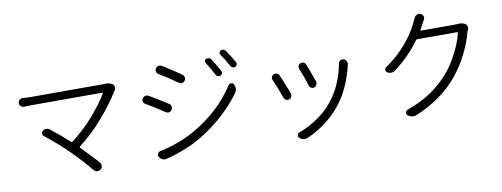

<svg xmlns="http://www.w3.org/2000/svg" viewBox="-67 -1156 4134 1580"><g transform="rotate(-10 2000.0 -366.0)"><path d="M833 -673.8Q837.9 -673.8 841.8 -673.8Q875 -673.8 896.5 -657.2Q909.2 -646.5 909.2 -628.9Q909.2 -617.2 901.4 -607.4Q901.4 -606.4 901.4 -606.4Q837.9 -503.9 745.6 -396Q653.3 -288.1 540 -201.2Q534.2 -197.3 539.1 -191.4Q629.9 -98.6 679.7 -43Q689.5 -31.2 689.5 -16.6Q689.5 2.9 674.8 14.6Q663.1 23.4 649.4 23.4Q647.5 23.4 644.5 23.4Q627 21.5 616.2 7.8Q555.7 -67.4 462.9 -161.1Q375 -249 263.7 -336.9Q252 -345.7 252 -359.4Q252 -373 262.7 -381.8Q275.4 -392.6 291.5 -392.6Q307.6 -392.6 320.3 -382.8Q394.5 -324.2 475.6 -252Q481.4 -247.1 486.3 -251Q587.9 -328.1 672.4 -424.8Q756.8 -521.5 800.8 -598.6Q801.8 -600.6 800.3 -603Q798.8 -605.5 796.9 -605.5H205.1Q177.7 -605.5 145.5 -603.5Q129.9 -602.5 118.2 -613.3Q106.4 -624 106.4 -639.6Q106.4 -656.2 118.2 -666Q128.9 -675.8 142.6 -675.8Q143.6 -675.8 145.5 -675.8Q176.8 -672.9 205.1 -672.9H808.6Q822.3 -672.9 833 -673.8Z M1678.7 -698.2Q1672.9 -707 1675.8 -717.3Q1678.7 -727.5 1688.5 -732.4Q1699.2 -736.3 1710.9 -732.9Q1722.7 -729.5 1729.5 -719.7Q1768.6 -659.2 1793.9 -612.3Q1799.8 -601.6 1795.9 -590.8Q1792 -580.1 1781.2 -575.2Q1770.5 -570.3 1759.3 -574.2Q1748 -578.1 1742.2 -588.9Q1711.9 -648.4 1678.7 -698.2ZM1808.6 -746.1Q1802.7 -754.9 1805.7 -764.6Q1808.6 -774.4 1818.4 -779.3Q1824.2 -782.2 1832 -782.2Q1835.9 -782.2 1840.8 -781.2Q1852.5 -777.3 1859.4 -767.6Q1893.6 -717.8 1925.8 -662.1Q1928.7 -655.3 1928.7 -649.4Q1928.7 -645.5 1927.7 -640.6Q1923.8 -629.9 1913.1 -625Q1902.3 -620.1 1891.6 -624Q1880.9 -627.9 1875 -637.7Q1844.7 -693.4 1808.6 -746.1ZM1279.3 -677.7Q1266.6 -685.5 1263.2 -699.7Q1259.8 -713.9 1267.6 -725.6Q1275.4 -738.3 1290 -742.2Q1294.9 -743.2 1299.8 -743.2Q1308.6 -743.2 1318.4 -738.3Q1388.7 -695.3 1473.6 -636.7Q1485.4 -627.9 1488.3 -612.8Q1491.2 -597.7 1482.4 -585Q1473.6 -572.3 1458.5 -570.3Q1443.4 -568.4 1431.6 -577.1Q1354.5 -631.8 1279.3 -677.7ZM1225.6 22.5Q1218.8 24.4 1211.9 24.4Q1201.2 24.4 1190.4 19.5Q1173.8 11.7 1164.1 -4.9Q1157.2 -17.6 1163.6 -31.7Q1169.9 -45.9 1184.6 -48.8Q1348.6 -84 1477.5 -157.2Q1704.1 -286.1 1833 -486.3Q1840.8 -498 1855 -498Q1869.1 -498 1877 -486.3Q1885.7 -470.7 1885.7 -452.1Q1885.7 -431.6 1875 -415Q1809.6 -323.2 1716.8 -239.7Q1624 -156.2 1515.6 -92.8Q1391.6 -20.5 1225.6 22.5ZM1129.9 -454.1Q1117.2 -460.9 1113.3 -474.6Q1112.3 -479.5 1112.3 -483.4Q1112.3 -493.2 1118.2 -502Q1127 -514.6 1141.6 -518.6Q1146.5 -519.5 1151.4 -519.5Q1161.1 -519.5 1169.9 -513.7Q1253.9 -465.8 1324.2 -418.9Q1337.9 -410.2 1340.8 -395.5Q1340.8 -391.6 1340.8 -387.7Q1340.8 -377 1335 -367.2Q1327.1 -354.5 1311.5 -351.6Q1308.6 -350.6 1304.7 -350.6Q1293.9 -350.6 1284.2 -357.4Q1201.2 -413.1 1129.9 -454.1Z M2427.7 -517.6Q2422.9 -531.2 2428.2 -543.9Q2433.6 -556.6 2447.3 -561.5Q2453.1 -563.5 2459 -563.5Q2466.8 -563.5 2474.6 -560.5Q2487.3 -553.7 2492.2 -540Q2525.4 -453.1 2546.9 -391.6Q2550.8 -377.9 2544.4 -364.3Q2538.1 -350.6 2524.4 -345.7Q2510.7 -340.8 2498 -347.7Q2485.4 -354.5 2481.4 -368.2Q2460 -438.5 2427.7 -517.6ZM2757.8 -504.9Q2760.7 -519.5 2773.4 -528.3Q2782.2 -533.2 2791 -533.2Q2796.9 -533.2 2801.8 -531.2Q2817.4 -526.4 2825.2 -511.7Q2829.1 -502.9 2829.1 -493.2Q2829.1 -487.3 2828.1 -480.5Q2827.1 -477.5 2826.2 -473.6Q2780.3 -285.2 2683.6 -164.1Q2570.3 -21.5 2397.5 54.7Q2386.7 59.6 2374 59.6Q2368.2 59.6 2361.3 58.6Q2342.8 54.7 2329.1 41Q2319.3 30.3 2322.8 16.6Q2326.2 2.9 2339.8 -2Q2420.9 -32.2 2496.1 -83.5Q2571.3 -134.8 2624 -201.2Q2723.6 -323.2 2757.8 -504.9ZM2196.3 -464.8Q2193.4 -471.7 2193.4 -479.5Q2193.4 -485.4 2195.3 -491.2Q2201.2 -504.9 2213.9 -509.8Q2220.7 -512.7 2227.5 -512.7Q2234.4 -512.7 2241.2 -509.8Q2255.9 -503.9 2260.7 -490.2Q2290 -422.9 2325.2 -332Q2327.1 -325.2 2327.1 -319.3Q2327.1 -311.5 2324.2 -303.7Q2318.4 -290 2303.7 -285.2Q2297.9 -282.2 2292 -282.2Q2284.2 -282.2 2277.3 -286.1Q2263.7 -293 2258.8 -306.6Q2229.5 -391.6 2196.3 -464.8Z M3773.4 -654.3Q3782.2 -655.3 3790 -655.3Q3818.4 -655.3 3836.9 -643.6Q3849.6 -636.7 3853.5 -622.1Q3855.5 -616.2 3855.5 -610.4Q3855.5 -602.5 3851.6 -594.7Q3847.7 -585 3844.7 -576.2Q3823.2 -493.2 3776.9 -399.9Q3730.5 -306.6 3668 -230.5Q3531.2 -64.5 3311.5 25.4Q3299.8 30.3 3286.1 30.3Q3280.3 30.3 3273.4 29.3Q3253.9 25.4 3238.3 11.7Q3227.5 2 3231 -12.2Q3234.4 -26.4 3248 -31.2Q3464.8 -105.5 3605.5 -269.5Q3661.1 -335.9 3704.6 -422.4Q3748 -508.8 3765.6 -582Q3766.6 -588.9 3759.8 -588.9H3427.7Q3419.9 -588.9 3416 -583Q3321.3 -453.1 3197.3 -364.3Q3184.6 -354.5 3168 -354.5Q3167 -354.5 3166 -354.5Q3149.4 -354.5 3134.8 -365.2Q3124 -373 3124 -385.7Q3124 -400.4 3136.7 -408.2Q3208 -455.1 3268.1 -517.6Q3328.1 -580.1 3361.8 -629.9Q3395.5 -679.7 3418.9 -727.5Q3425.8 -741.2 3434.6 -761.7Q3441.4 -778.3 3457 -787.1Q3465.8 -792 3475.6 -792Q3482.4 -792 3489.3 -789.1Q3504.9 -784.2 3510.7 -768.6Q3513.7 -761.7 3513.7 -755.9Q3513.7 -747.1 3508.8 -738.3Q3505.9 -733.4 3499 -720.2Q3492.2 -707 3489.3 -702.1Q3479.5 -683.6 3465.8 -659.2Q3464.8 -657.2 3465.8 -655.3Q3466.8 -653.3 3469.7 -653.3H3745.1Q3760.7 -653.3 3773.4 -654.3Z"/></g></svg>

Font: Gen Jyuu Gothic Normal
Style: Regular
Weight: 300
Designer: [Source Han Sans]
Ryoko NISHIZUKA  (kana & ideographs); Paul D. Hunt (Latin, Greek & Cyrillic); Wenlong ZHANG  (bopomofo
Version: Version 1.002.20150607